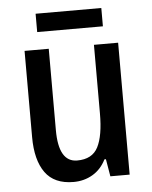

<svg xmlns="http://www.w3.org/2000/svg" viewBox="-51 -730 619 783"><g transform="rotate(-5 258.5 -338.5)"><path d="M449 -540V0H370L358 -71H352Q332 -31 297 -10.5Q262 10 219 10Q140 10 103 -41.5Q66 -93 66 -187V-540H165V-207Q165 -76 241 -76Q303 -76 326.5 -122Q350 -168 350 -259V-540ZM393 -687V-612H124V-687Z"/></g></svg>

Font: Noto Sans Condensed Medium
Style: Regular
Weight: 500
Width: 3
Designer: Monotype Design Team
Foundry: Monotype Imaging Inc.
Version: Version 2.013; ttfautohint (v1.8.4.7-5d5b)